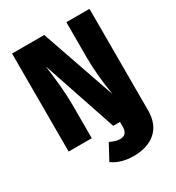

<svg xmlns="http://www.w3.org/2000/svg" viewBox="-213 -825 1083 1179"><g transform="rotate(-30 328.5 -235.5)"><path d="M439 -695H603V24Q603 122 545 173Q487 224 387 224Q299 224 238 181L297 72Q337 92 366 92Q418 92 418 35V0H370L194 -523Q218 -347 218 -235V0H54V-695H282L464 -170Q439 -327 439 -443Z"/></g></svg>

Font: FiraGO ExtraBold
Style: Regular
Weight: 800
Designer: bBox Type
Foundry: bBox Type GmbH
Version: Version 1.001;PS 001.001;hotconv 1.0.88;makeotf.lib2.5.64775